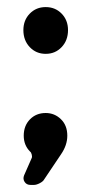

<svg xmlns="http://www.w3.org/2000/svg" viewBox="-20 -440 256 542"><path d="M46 -355Q46 -383 64 -401.5Q82 -420 109 -420Q136 -420 154 -401.5Q172 -383 172 -355Q172 -326 154 -307Q136 -288 109 -288Q82 -288 64 -307Q46 -326 46 -355ZM109 -121Q134 -121 152 -103.5Q170 -86 170 -57Q170 -30 152 -4L105 66Q102 72 92.5 77Q83 82 76 82H66Q55 82 49.5 73.5Q44 65 48 55L70 5Q71 2 69.5 -4Q68 -10 65 -12Q47 -30 47 -57Q47 -85 64.5 -103Q82 -121 109 -121Z"/></svg>

Font: Trueno
Style: Round
Weight: 400
Designer: Julieta Ulanovsky, Jasper
Foundry: Julieta Ulanovsky, Cannot Into Space Fonts
Version: Version 3.001